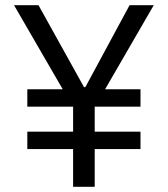

<svg xmlns="http://www.w3.org/2000/svg" viewBox="-20 -718 645 738"><path d="M520 -145H344V0H261V-145H85V-212H261V-308H85V-375H221L34 -698H128L303 -383H308L478 -698H571L384 -375H520V-308H344V-212H520Z"/></svg>

Font: IBM Plex Sans Var
Style: Regular
Weight: 400
Designer: Mike Abbink, Paul van der Laan, Pieter van Rosmalen
Foundry: Bold Monday
Version: Version 3.000